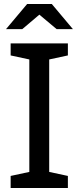

<svg xmlns="http://www.w3.org/2000/svg" viewBox="-20 -936 391 956"><path d="M318 -660 225 -640V-80L318 -60V0H33V-60L126 -80V-640L33 -660V-720H318ZM343 -791H262L176 -863L91 -791H10L115 -916H238Z"/></svg>

Font: Hermeneus One
Style: Regular
Weight: 400
Designer: Rodrigo Fuenzalida, Pablo Impallari
Foundry: Pablo Impallari, Rodrigo Fuenzalida
Version: Version 1.002; ttfautohint (v0.93) -l 8 -r 50 -G 200 -x 14 -